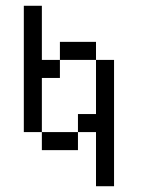

<svg xmlns="http://www.w3.org/2000/svg" viewBox="-20 -645 540 665"><path d="M312.5 -187.5V0H375V-437.5H312.5V-250H250V-187.5H125V-125H250V-187.5ZM125 -187.5V-375H187.5V-437.5H125V-625H62.5V-187.5ZM187.5 -437.5H312.5V-500H187.5Z"/></svg>

Font: CalcUnifontExMono
Style: Regular
Weight: 500
Version: Version 15.0.06